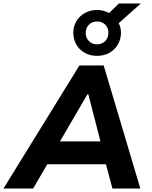

<svg xmlns="http://www.w3.org/2000/svg" viewBox="-55 -1080 868 1100"><path d="M-35 0 400 -705H539L749 0H589L538 -192L591 -139H177L246 -191L135 0ZM446 -540 270 -238 250 -270H560L529 -237L451 -540ZM501 -760Q462 -760 431 -777Q400 -794 382.5 -824.5Q365 -855 365 -892Q365 -929 382.5 -958.5Q400 -988 431.5 -1005.5Q463 -1023 501 -1023Q520 -1023 538 -1018Q556 -1013 570 -1005L626 -1060H752L625 -947Q632 -934 635 -920.5Q638 -907 638 -892Q638 -855 620 -824.5Q602 -794 571 -777Q540 -760 501 -760ZM501 -826Q529 -826 547.5 -844.5Q566 -863 566 -892Q566 -921 547.5 -939Q529 -957 501 -957Q473 -957 454.5 -938.5Q436 -920 436 -892Q436 -863 454.5 -844.5Q473 -826 501 -826Z"/></svg>

Font: Nunito Sans 8pt ExtraBold
Style: Italic
Weight: 800
Italic angle: -9°
Version: Version 3.101;gftools[0.9.27]